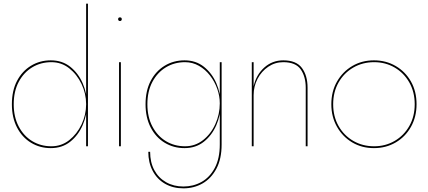

<svg xmlns="http://www.w3.org/2000/svg" viewBox="-20 -800 2343 1050"><path d="M451 -780V0H461V-780ZM45 -230Q45 -157 73 -103Q101 -49 149.5 -19.5Q198 10 258 10Q320 10 364 -25Q408 -60 432 -115.5Q456 -171 456 -230Q456 -290 432 -345Q408 -400 364 -435Q320 -470 258 -470Q198 -470 149.5 -440.5Q101 -411 73 -357.5Q45 -304 45 -230ZM55 -230Q55 -301 82.5 -352.5Q110 -404 156.5 -432Q203 -460 261 -460Q316 -460 358.5 -426.5Q401 -393 426 -340.5Q451 -288 451 -230Q451 -172 426 -119.5Q401 -67 358.5 -33.5Q316 0 261 0Q203 0 156.5 -28Q110 -56 82.5 -108Q55 -160 55 -230Z M626 -695Q626 -691 628.5 -688Q631 -685 636 -685Q641 -685 643.5 -688Q646 -691 646 -695Q646 -700 643.5 -702.5Q641 -705 636 -705Q631 -705 628.5 -702.5Q626 -700 626 -695ZM631 -460V0H641V-460Z M791 30Q791 89 815 134.5Q839 180 882.5 205Q926 230 983 230Q1041 230 1088 203Q1135 176 1163.5 122.5Q1192 69 1192 -10V-460H1182V-10Q1182 67 1154.5 118.5Q1127 170 1082 195Q1037 220 983 220Q930 220 888.5 196.5Q847 173 824 130.5Q801 88 801 30ZM776 -230Q776 -157 804 -103Q832 -49 880.5 -19.5Q929 10 989 10Q1051 10 1095 -25Q1139 -60 1163 -115.5Q1187 -171 1187 -230Q1187 -290 1163 -345Q1139 -400 1095 -435Q1051 -470 989 -470Q929 -470 880.5 -440.5Q832 -411 804 -357.5Q776 -304 776 -230ZM786 -230Q786 -301 813.5 -352.5Q841 -404 887.5 -432Q934 -460 992 -460Q1033 -460 1068 -440Q1103 -420 1128.5 -387Q1154 -354 1168 -314.5Q1182 -275 1182 -235Q1182 -175 1157.5 -121Q1133 -67 1090 -33.5Q1047 0 992 0Q934 0 887.5 -28Q841 -56 813.5 -108Q786 -160 786 -230Z M1652 -320V0H1662V-320Q1662 -387 1631 -428.5Q1600 -470 1529 -470Q1469 -470 1425 -430.5Q1381 -391 1367 -328V-460H1357V0H1367V-280Q1367 -328 1388.5 -369Q1410 -410 1447 -435Q1484 -460 1529 -460Q1597 -460 1624.5 -420.5Q1652 -381 1652 -320Z M1792 -230Q1792 -161 1823 -106.5Q1854 -52 1906.5 -21Q1959 10 2025 10Q2091 10 2144 -21Q2197 -52 2227.5 -106.5Q2258 -161 2258 -230Q2258 -300 2227.5 -354Q2197 -408 2144 -439Q2091 -470 2025 -470Q1959 -470 1906.5 -439Q1854 -408 1823 -354Q1792 -300 1792 -230ZM1802 -230Q1802 -297 1831.5 -349Q1861 -401 1912 -430.5Q1963 -460 2026 -460Q2088 -460 2138.5 -430.5Q2189 -401 2218.5 -349Q2248 -297 2248 -230Q2248 -163 2218.5 -111Q2189 -59 2138.5 -29.5Q2088 0 2026 0Q1963 0 1912 -29.5Q1861 -59 1831.5 -111Q1802 -163 1802 -230Z"/></svg>

Font: Jost Thin
Style: Regular
Weight: 250
Version: Version 3.710